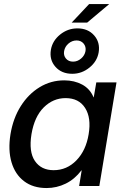

<svg xmlns="http://www.w3.org/2000/svg" viewBox="-20 -926 616 956"><path d="M211.9 10.3Q144.5 10.3 99.9 -23.7Q55.2 -57.6 37.4 -117.9Q19.5 -178.2 32.2 -257.8Q45.4 -337.4 83.5 -397.7Q121.6 -458 177.5 -491.9Q233.4 -525.9 299.8 -525.9Q350.1 -525.9 389.2 -504.9Q428.2 -483.9 445.8 -441.4H446.8L459.5 -515.6H560.1L474.6 0H374L386.7 -77.6H385.3Q352.1 -33.7 307.1 -11.7Q262.2 10.3 211.9 10.3ZM247.1 -78.6Q313 -78.6 360.6 -127.7Q408.2 -176.8 421.4 -257.8Q435.1 -339.4 403.8 -388.4Q372.6 -437.5 306.6 -437.5Q244.6 -437.5 198 -391.4Q151.4 -345.2 136.7 -257.8Q122.6 -170.4 153.8 -124.5Q185.1 -78.6 247.1 -78.6ZM339.8 -558.6Q286.6 -558.6 255.9 -593.5Q225.1 -628.4 233.4 -678.2Q241.2 -723.1 279.3 -753.9Q317.4 -784.7 365.2 -784.7Q418 -784.7 448.7 -749.8Q479.5 -714.8 471.2 -665Q463.4 -620.1 425.3 -589.4Q387.2 -558.6 339.8 -558.6ZM343.8 -619.1Q365.7 -619.1 383.8 -634.5Q401.9 -649.9 405.8 -671.9Q409.2 -693.8 396.2 -709.2Q383.3 -724.6 361.3 -724.6Q338.9 -724.6 321 -709.2Q303.2 -693.8 299.3 -671.9Q295.4 -649.9 308.3 -634.5Q321.3 -619.1 343.8 -619.1ZM336.9 -813.5 423.8 -905.8H523.9L414.1 -813.5Z"/></svg>

Font: Inter Display Medium
Style: Italic
Weight: 500
Italic angle: -9.39999°
Designer: Rasmus Andersson
Foundry: rsms
Version: Version 4.000;git-a52131595